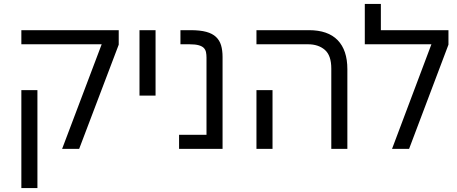

<svg xmlns="http://www.w3.org/2000/svg" viewBox="-20 -760 2331 980"><path d="M499 -534H89V-606H586V-532L384 0H297ZM89 -300H171V200H89Z M692 -606H774V-272H692Z M894 -72H1034V-466Q1034 -481 1031.5 -493.5Q1029 -506 1020.5 -515Q1012 -524 994.5 -529Q977 -534 947 -534H901V-606H953Q1001 -606 1032.5 -597.5Q1064 -589 1082.5 -571.5Q1101 -554 1108.5 -528.5Q1116 -503 1116 -469V0H894Z M1671 -410Q1671 -477 1638 -505.5Q1605 -534 1552 -534H1289V-606H1557Q1654 -606 1703.5 -555Q1753 -504 1753 -407V0H1671ZM1289 -300H1371V0H1289Z M2182 -534H1842V-740H1924V-606H2269V-532L2068 0H1981Z"/></svg>

Font: IBM Plex Sans Hebrew
Style: Regular
Weight: 400
Designer: Mike Abbink, Paul van der Laan, Pieter van Rosmalen, Yanek Iontef
Foundry: Bold Monday
Version: Version 1.2